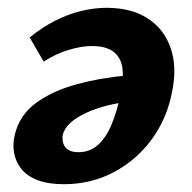

<svg xmlns="http://www.w3.org/2000/svg" viewBox="-20 -458 491 492"><path d="M144 14Q103 14 76 3.5Q49 -7 34.5 -25.5Q20 -44 16 -66.5Q12 -89 18 -113Q30 -163 72 -194Q114 -225 176.5 -242Q239 -259 310 -265L316 -198Q273 -194 235 -182Q197 -170 172 -152.5Q147 -135 141 -113Q139 -104 141.5 -93Q144 -82 153.5 -75Q163 -68 181 -68Q211 -68 232 -87.5Q253 -107 266.5 -140.5Q280 -174 289 -215Q297 -253 294 -281Q291 -309 272 -324.5Q253 -340 215 -340Q190 -340 157 -330.5Q124 -321 92 -300L56 -362Q88 -388 121.5 -405Q155 -422 188.5 -430Q222 -438 253 -438Q317 -438 359 -410.5Q401 -383 417.5 -334.5Q434 -286 421 -223Q408 -154 368.5 -100.5Q329 -47 271 -16.5Q213 14 144 14Z"/></svg>

Font: Ysabeau ExtraBold
Style: Italic
Weight: 800
Italic angle: -12°
Designer: Christian Thalmann (Catharsis Fonts)
Version: Version 2.002